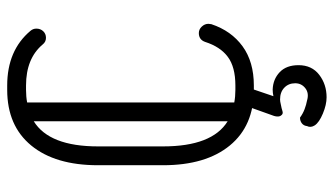

<svg xmlns="http://www.w3.org/2000/svg" viewBox="-212 -492 905 520"><g transform="rotate(-90 240.0 -231.5)"><path d="M387 -128Q393 -145 411 -145Q421 -145 428.5 -137Q436 -129 436 -119Q436 -116 435 -111Q417 -57 375 -26.5Q333 4 269 4H257Q160 4 106.5 -61Q53 -126 53 -242V-418Q53 -534 106.5 -599Q160 -664 257 -664H269Q364 -664 417 -601Q423 -594 423 -585Q423 -574 416 -566.5Q409 -559 398 -559Q387 -559 380 -568Q342 -613 269 -613H257Q239 -613 223 -610V-49Q239 -46 257 -46H269Q319 -46 346.5 -66.5Q374 -87 387 -128ZM104 -242Q104 -109 172 -67V-592Q104 -550 104 -418ZM210 -7Q216 -23 233 -23Q245 -23 253 -14Q261 -5 258 4L240 57Q249 55 258 55Q286 56 305 74Q324 92 324 125Q324 161 298 181Q272 201 237 201Q217 201 193 191Q169 181 161 169Q154 158 159 148Q160 139 166.5 134Q173 129 182 129Q193 137 205 141.5Q217 146 228 148Q248 154 261.5 143.5Q275 133 275 116Q275 98 263 86.5Q251 75 231 75Q226 75 218 77Q207 79 199.5 81.5Q192 84 188 78Q181 70 190 49Z"/></g></svg>

Font: Libertine Sup
Style: Regular
Weight: 400
Designer: Bastien Sozeau
Foundry: NBR — Bastien Sozeau
Version: Version 2.003; ttfautohint (v1.8.4.7-5d5b);gftools[0.9.33]